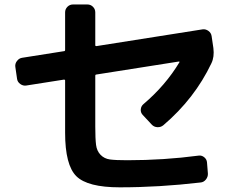

<svg xmlns="http://www.w3.org/2000/svg" viewBox="-20 -803 1040 851"><path d="M55.7 -453.1 47.9 -506.8Q45.9 -520.5 55.2 -532.7Q64.5 -544.9 78.1 -546.9L263.7 -576.2Q268.6 -576.2 268.6 -582V-748Q268.6 -762.7 278.8 -772.9Q289.1 -783.2 303.7 -783.2H367.2Q381.8 -783.2 392.1 -772.9Q402.3 -762.7 402.3 -748V-602.5Q402.3 -598.6 407.2 -598.6L877.9 -672.9Q891.6 -674.8 903.8 -666Q916 -657.2 918 -642.6L925.8 -589.8Q930.7 -550.8 917 -522.5Q842.8 -366.2 704.1 -248Q692.4 -238.3 677.2 -239.3Q662.1 -240.2 652.3 -251L612.3 -293.9Q602.5 -304.7 604 -318.8Q605.5 -333 616.2 -341.8Q713.9 -424.8 775.4 -527.3Q777.3 -530.3 772.5 -530.3L407.2 -472.7Q402.3 -472.7 402.3 -466.8V-242.2Q402.3 -187.5 405.8 -160.6Q409.2 -133.8 425.8 -116.7Q442.4 -99.6 467.3 -96.2Q492.2 -92.8 543.9 -92.8Q706.1 -92.8 860.4 -113.3Q874 -115.2 885.3 -106Q896.5 -96.7 897.5 -83L901.4 -34.2Q902.3 -19.5 892.6 -7.3Q882.8 4.9 868.2 5.9Q685.5 27.3 510.7 27.3Q368.2 27.3 318.4 -22Q268.6 -71.3 268.6 -214.8V-446.3Q268.6 -450.2 263.7 -450.2L95.7 -423.8Q82 -421.9 69.8 -430.7Q57.6 -439.5 55.7 -453.1Z"/></svg>

Font: Rounded-L Mgen+ 1mn bold
Style: Bold
Weight: 700
Designer: [Source Han Sans]
Ryoko NISHIZUKA  (kana & ideographs); Paul D. Hunt (Latin, Greek & Cyrillic); Wenlong ZHANG  (bopomofo
Version: Version 1.059.20150602